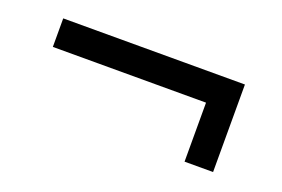

<svg xmlns="http://www.w3.org/2000/svg" viewBox="-46 -510 679 463"><g transform="rotate(20 293.0 -278.5)"><path d="M446.8 -166V-317.4H53.7V-390.6H520V-166Z"/></g></svg>

Font: Andika Am
Style: Regular
Weight: 400
Designer: Victor Gaultney, Annie Olsen, Julie Remington, Don Collingsworth, Eric Hays, Becca Hirsbrunner
Foundry: SIL International
Version: Version 5.000